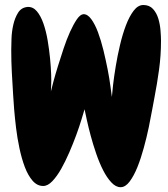

<svg xmlns="http://www.w3.org/2000/svg" viewBox="-20 -738 680 775"><path d="M629.9 -573.2Q629.9 -514.6 622.1 -457.5Q614.3 -400.4 603.5 -344.7Q600.6 -330.1 594.7 -297.4Q588.9 -264.6 580.6 -224.6Q572.3 -184.6 560.5 -141.6Q548.8 -98.6 534.7 -63.5Q520.5 -28.3 503.4 -5.4Q486.3 17.6 466.8 17.6Q447.3 17.6 429.2 -2Q411.1 -21.5 396 -51.3Q380.9 -81.1 368.2 -118.2Q355.5 -155.3 346.2 -189.9Q336.9 -224.6 330.6 -253.4Q324.2 -282.2 321.3 -296.9Q317.4 -284.2 309.1 -256.3Q300.8 -228.5 288.1 -193.8Q275.4 -159.2 259.8 -123Q244.1 -86.9 227.1 -56.6Q210 -26.4 191.4 -6.8Q172.9 12.7 154.3 12.7Q129.9 12.7 111.3 -8.8Q92.8 -30.3 80.1 -64Q67.4 -97.7 58.6 -139.2Q49.8 -180.7 44.9 -221.2Q40 -261.7 37.1 -296.9Q34.2 -332 33.2 -352.5Q30.3 -399.4 27.8 -444.3Q25.4 -489.3 25.4 -536.1Q25.4 -552.7 26.4 -581.5Q27.3 -610.4 33.7 -638.2Q40 -666 53.2 -687Q66.4 -708 91.8 -710Q113.3 -710.9 128.9 -692.4Q144.5 -673.8 155.3 -643.1Q166 -612.3 172.4 -574.7Q178.7 -537.1 182.1 -502Q185.5 -466.8 186.5 -437.5Q187.5 -408.2 186.5 -394.5L185.5 -369.1Q188.5 -381.8 195.8 -409.2Q203.1 -436.5 213.9 -471.2Q224.6 -505.9 236.8 -542.5Q249 -579.1 262.7 -609.4Q276.4 -639.6 290 -659.7Q303.7 -679.7 316.4 -680.7Q333 -681.6 348.1 -661.1Q363.3 -640.6 375.5 -607.9Q387.7 -575.2 397.5 -535.2Q407.2 -495.1 414.6 -457.5Q421.9 -419.9 425.8 -389.6Q429.7 -359.4 431.6 -346.7Q432.6 -362.3 436.5 -396Q440.4 -429.7 447.3 -471.2Q454.1 -512.7 464.4 -556.2Q474.6 -599.6 488.3 -635.7Q502 -671.9 519.5 -694.8Q537.1 -717.8 558.6 -717.8Q583 -717.8 597.7 -701.7Q612.3 -685.5 619.1 -662.6Q626 -639.6 627.9 -614.7Q629.9 -589.8 629.9 -573.2Z"/></svg>

Font: Chewy
Style: Regular
Weight: 400
Version: Version 1.001